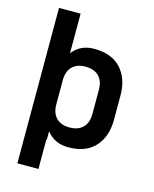

<svg xmlns="http://www.w3.org/2000/svg" viewBox="-131 -817 861 1074"><g transform="rotate(15 300.0 -280.0)"><path d="M75 170V-730H200V-501Q246 -560 325 -560Q427 -560 480.5 -501.5Q534 -443 534 -345V-205Q534 -107 480.5 -48.5Q427 10 325 10Q246 10 200 -49V0H197V170ZM304 -451Q255 -451 227.5 -423.5Q200 -396 200 -344V-206Q200 -154 227.5 -126.5Q255 -99 304 -99Q354 -99 381.5 -126.5Q409 -154 409 -206V-344Q409 -396 381.5 -423.5Q354 -451 304 -451Z"/></g></svg>

Font: Tiny
Style: Bold
Weight: 700
Monospace: yes
Designer: Philipp Nurullin, Konstantin Bulenkov
Foundry: JetBrains
Version: Version 2.251; ttfautohint (v1.8.4.7-5d5b)